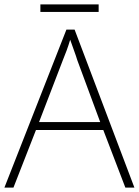

<svg xmlns="http://www.w3.org/2000/svg" viewBox="-20 -850 630 870"><path d="M548 0 448 -261H143L41 0H0L281 -716H318L589 0ZM330 -578Q325 -595 316 -619.5Q307 -644 298 -670Q291 -646 282 -621.5Q273 -597 265 -578L157 -297H434ZM427 -830V-796H163V-830Z"/></svg>

Font: Noto Sans ExtraLight
Style: Regular
Weight: 200
Designer: Monotype Design Team
Foundry: Monotype Imaging Inc.
Version: Version 2.007